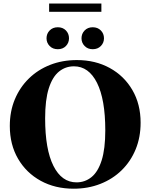

<svg xmlns="http://www.w3.org/2000/svg" viewBox="-20 -1074 866 1106"><path d="M423 -728Q529 -728 612 -682.5Q695 -637 742.5 -555.5Q790 -474 790 -367Q790 -283.5 761.5 -214Q733 -144.5 681 -93.5Q629 -42.5 558.2 -14.8Q487.5 13 404 13Q297.5 13 214.5 -32.5Q131.5 -78 84 -159.5Q36.5 -241 36.5 -348.5Q36.5 -432 65.2 -501.2Q94 -570.5 146 -621.5Q198 -672.5 268.5 -700.2Q339 -728 423 -728ZM421 -23.5Q469.5 -23.5 507 -53.8Q544.5 -84 565.5 -150Q586.5 -216 586.5 -323Q586.5 -501.5 538.8 -596.8Q491 -692 406 -692Q357 -692 319.5 -661.5Q282 -631 261 -565Q240 -499 240 -392Q240 -213.5 287.8 -118.5Q335.5 -23.5 421 -23.5ZM313 -790.5Q284 -790.5 266 -809Q248 -827.5 248 -853.5Q248 -880 266 -898.5Q284 -917 313 -917Q342 -917 359.8 -898.5Q377.5 -880 377.5 -853.5Q377.5 -827.5 359.8 -809Q342 -790.5 313 -790.5ZM514 -790.5Q485.5 -790.5 467.5 -809Q449.5 -827.5 449.5 -853.5Q449.5 -880 467.5 -898.5Q485.5 -917 514 -917Q543 -917 561 -898.5Q579 -880 579 -853.5Q579 -827.5 561 -809Q543 -790.5 514 -790.5ZM263 -1006V-1053.5H564V-1006Z"/></svg>

Font: Newsreader 72pt
Style: Bold
Weight: 700
Designer: Hugues Gentile
Foundry: Production Type
Version: Version 1.003; ttfautohint (v1.8.3)